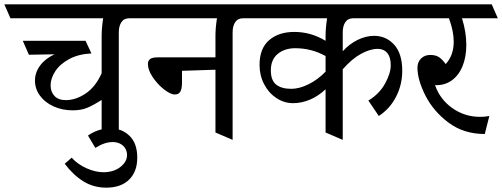

<svg xmlns="http://www.w3.org/2000/svg" viewBox="-50 -590 2312 884"><path d="M546 -506Q521 -506 509 -488Q497 -470 497 -441V54L418 20V-130Q379 -105 351 -93.5Q323 -82 285 -82Q237 -82 197 -100Q157 -118 134 -149.5Q111 -181 111 -219Q111 -256 134.5 -288Q158 -320 201 -340L83 -338L55 -402H344L371 -344Q311 -341 268.5 -318Q226 -295 204.5 -262Q183 -229 183 -197Q183 -167 201 -148Q219 -129 253 -129Q299 -129 344.5 -159.5Q390 -190 418 -253V-426Q418 -461 425 -506H-2L-30 -570H596L624 -506Z M458 1Q511 1 546.5 35.5Q582 70 582 136Q582 200 544.5 237Q507 274 439 274Q381 274 334 245Q287 216 248 164L280 136Q308 167 349 185Q390 203 426 203Q473 203 504 179Q535 155 535 123Q535 114 532 105Q526 86 509 75Q492 64 469 64Q431 64 389 91L355 34Q403 1 458 1Z M1070 -506Q1045 -506 1033 -488Q1021 -470 1021 -441V54L942 20V-269L788 -264V-211Q788 -182 780.5 -168.5Q773 -155 755 -155Q735 -155 705 -178.5Q675 -202 653 -235Q631 -268 631 -295Q631 -311 641.5 -318.5Q652 -326 677 -326H942V-426Q942 -461 949 -506H592L564 -570H1113L1141 -506Z M1802 -264Q1802 -200 1773.5 -144.5Q1745 -89 1694 -56L1646 -127Q1696 -157 1722.5 -204.5Q1749 -252 1749 -290Q1749 -327 1733 -346Q1717 -365 1689 -365Q1654 -365 1612 -342Q1570 -319 1528 -271V54L1449 20V-179Q1415 -147 1376.5 -131Q1338 -115 1300 -115Q1258 -115 1222.5 -138.5Q1187 -162 1166 -202.5Q1145 -243 1145 -291Q1145 -367 1189 -405Q1233 -443 1305 -443Q1382 -443 1449 -402V-426Q1449 -460 1456 -506H1099L1071 -570H1831L1859 -506H1577Q1552 -506 1540 -488Q1528 -470 1528 -441V-354Q1559 -388 1597 -406.5Q1635 -425 1672 -425Q1728 -425 1765 -384Q1802 -343 1802 -264ZM1449 -260V-332Q1384 -368 1309 -368Q1261 -368 1229 -342Q1197 -316 1197 -266Q1197 -220 1221.5 -200.5Q1246 -181 1291 -181Q1328 -181 1370.5 -202Q1413 -223 1449 -260Z M2160 -52Q2183 -52 2203 -56L2182 27Q2085 27 2015 -25.5Q1945 -78 1908.5 -150.5Q1872 -223 1872 -278Q1872 -304 1888.5 -320.5Q1905 -337 1931 -337Q1956 -337 1971 -327Q1986 -317 2002 -295Q2039 -335 2039 -398Q2039 -447 2017 -506H1832L1804 -570H2214L2242 -506H2077Q2097 -443 2097 -383Q2097 -327 2079 -284Q2061 -241 2028 -218.5Q1995 -196 1953 -198Q1976 -132 2033 -92Q2090 -52 2160 -52Z"/></svg>

Font: Sumana
Style: Regular
Weight: 400
Designer: Cyreal, Alexei Vanyashin (Devanagari), Olga Karpushina (Latin)
Foundry: Cyreal
Version: Version 1.015;PS 001.015;hotconv 1.0.70;makeotf.lib2.5.58329